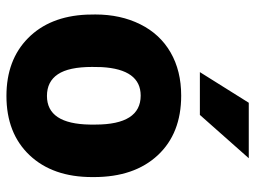

<svg xmlns="http://www.w3.org/2000/svg" viewBox="-119 -671 800 602"><g transform="rotate(90 281.0 -370.0)"><path d="M25.4 -269Q25.4 -348.1 56.2 -409.9Q86.9 -471.7 144.5 -504.9Q202.1 -538.1 279.8 -538.1Q398.4 -538.1 466.8 -464.6Q535.2 -391.1 535.2 -264.6V-258.8Q535.2 -135.3 466.6 -62.7Q397.9 9.8 280.8 9.8Q168 9.8 99.6 -57.9Q31.2 -125.5 25.9 -241.2ZM189.9 -258.8Q189.9 -185.5 212.9 -151.4Q235.8 -117.2 280.8 -117.2Q368.7 -117.2 370.6 -252.4V-269Q370.6 -411.1 279.8 -411.1Q197.3 -411.1 190.4 -288.6ZM302.2 -750H476.1L340.3 -596.7H206.1Z"/></g></svg>

Font: TypoPRO Roboto
Style: Regular
Weight: 900
Designer: Google
Version: Version 2.136; 2016